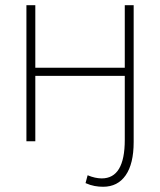

<svg xmlns="http://www.w3.org/2000/svg" viewBox="-20 -540 612 734"><path d="M81 0V-520H115V-281H457V-520H491V0H457V-250H115V0ZM374 174Q358 174 341.5 171Q325 168 307 160L315 130Q344 142 369 142Q457 142 457 -5V-31H491V3Q491 86 460.5 130Q430 174 374 174Z"/></svg>

Font: Raleway ExtraLight
Style: Regular
Weight: 200
Designer: Matt McInerney, Pablo Impallari, Rodrigo Fuenzalida
Foundry: Matt McInerney, Pablo Impallari, Rodrigo Fuenzalida
Version: Version 4.026